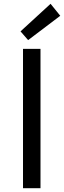

<svg xmlns="http://www.w3.org/2000/svg" viewBox="-20 -990 337 1010"><path d="M101 0H193V-733H101ZM128 -779 297 -907 246 -970 88 -825Z"/></svg>

Font: Noto Sans HK
Style: Regular
Weight: 400
Designer: Ryoko NISHIZUKA 西塚涼子 (kana, bopomofo & ideographs); Paul D. Hunt (Latin, Greek & Cyrillic); Sandoll Communications 산돌커뮤니
Foundry: Adobe
Version: Version 2.004;hotconv 1.0.118;makeotfexe 2.5.65603